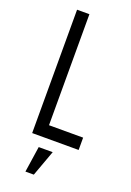

<svg xmlns="http://www.w3.org/2000/svg" viewBox="-180 -813 750 1097"><g transform="rotate(20 195.5 -265.0)"><path d="M163 -750V-75H370.5V0H88V-750ZM127 220 150.5 62.5H235.5L178 220Z"/></g></svg>

Font: Mohave
Style: Regular
Weight: 400
Designer: Gumpita Rahayu
Foundry: Tokotype
Version: Version 2.003; ttfautohint (v1.8.3)